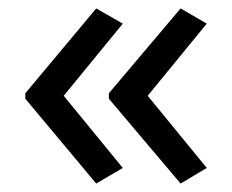

<svg xmlns="http://www.w3.org/2000/svg" viewBox="-20 -491 549 455"><path d="M40 -270 208 -471 271 -435 131 -264 271 -93 208 -56 40 -257ZM238 -270 408 -471 470 -435 330 -264 470 -93 408 -56 238 -257Z"/></svg>

Font: Noto Sans Historical
Style: Regular
Weight: 400
Designer: Monotype Design Team
Foundry: Monotype Imaging Inc.
Version: Version 2.013; ttfautohint (v1.8.4.7-5d5b)